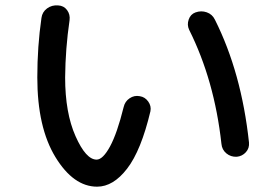

<svg xmlns="http://www.w3.org/2000/svg" viewBox="-20 -701 1040 721"><path d="M811.5 -161.1Q785.2 -399.4 690.4 -588.9Q681.6 -607.4 688.5 -627.4Q695.3 -647.5 713.9 -654.3Q735.4 -662.1 756.3 -654.8Q777.3 -647.5 787.1 -627Q886.7 -428.7 915 -166Q917 -144.5 903.3 -129.4Q889.6 -114.3 869.1 -112.3Q846.7 -111.3 830.1 -125Q813.5 -138.7 811.5 -161.1ZM344.7 0Q255.9 0 188 -111.3Q120.1 -222.7 120.1 -410.2Q120.1 -526.4 135.7 -633.8Q138.7 -656.2 156.7 -669.4Q174.8 -682.6 198.2 -680.7Q219.7 -679.7 231.9 -663.1Q244.1 -646.5 241.2 -625Q225.6 -518.6 224.6 -410.2Q224.6 -277.3 263.7 -189.5Q302.7 -101.6 342.8 -101.6Q366.2 -101.6 393.1 -150.9Q419.9 -200.2 444.3 -298.8Q449.2 -320.3 466.8 -332Q484.4 -343.8 504.9 -339.8Q524.4 -336.9 536.6 -319.8Q548.8 -302.7 544.9 -283.2Q509.8 -135.7 457.5 -67.9Q405.3 0 344.7 0Z"/></svg>

Font: Rounded-X Mgen+ 2m medium
Style: Regular
Weight: 500
Designer: [Source Han Sans]
Ryoko NISHIZUKA  (kana & ideographs); Paul D. Hunt (Latin, Greek & Cyrillic); Wenlong ZHANG  (bopomofo
Version: Version 1.059.20150602